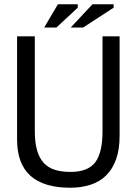

<svg xmlns="http://www.w3.org/2000/svg" viewBox="-20 -870 640 899"><path d="M460 -700H540V-233Q540 -170 523.5 -124Q507 -78 477 -48.5Q447 -19 404 -5Q361 9 309 9Q185 9 122.5 -47Q60 -103 60 -217V-700H143V-256Q143 -203 153.5 -166.5Q164 -130 184.5 -107.5Q205 -85 236.5 -75Q268 -65 310 -65Q391 -65 425.5 -109.5Q460 -154 460 -256ZM251 -850H344V-834L244 -741H187ZM413 -850H512V-834L369 -741H311Z"/></svg>

Font: PT Mono
Style: Regular
Weight: 400
Monospace: yes
Designer: A.Korolkova, I.Chaeva
Foundry: ParaType Ltd
Version: Version 1.001W OFL